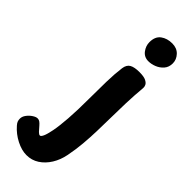

<svg xmlns="http://www.w3.org/2000/svg" viewBox="-449 -839 1132 1132"><g transform="rotate(45 117.5 -273.0)"><path d="M110.1 -497.1Q114.7 -529.7 136.1 -541.7Q157.4 -553.7 198.7 -553.7Q235.9 -553.7 253.4 -544.9Q270.9 -536.2 276.3 -524.6Q281.7 -513 280.7 -503.4Q280.4 -493.4 278.9 -478.6Q277.4 -463.8 275.6 -437.8Q273.7 -411.9 272.2 -367.9Q270.7 -324 269.7 -254Q268.7 -190 267.2 -133.2Q265.7 -76.4 260.9 -21.7Q256.2 33 245 90.3Q235.4 140 211.1 179.3Q186.7 218.6 151.7 241.3Q116.8 264 73.4 264Q33.3 264 -11.6 241.1Q-56.6 218.1 -89 180.9Q-99.9 168.6 -102.9 159.3Q-106 150.1 -106 138.9Q-106 121.2 -93.2 103.9Q-80.3 86.7 -62.8 75.2Q-45.3 63.8 -32.8 63.8Q-21.8 63.8 -13.2 70.1Q-4.6 76.3 5 87.6Q19 104.4 29.4 115.3Q39.9 126.2 48.2 126.2Q55.8 126.2 64.3 107.8Q72.8 89.3 81 47.8Q89.2 6.2 94.4 -63.6Q99.7 -133.3 99.7 -236Q99.7 -307 101.3 -375.4Q102.9 -443.9 110.1 -497.1ZM115.3 -720.3Q115.3 -767.2 144.6 -788.7Q173.8 -810.1 215.8 -810.1Q255 -810.1 278.3 -785.3Q301.6 -760.4 301.6 -728.9Q301.6 -697.1 283.7 -676.6Q265.9 -656 240.3 -645.8Q214.8 -635.6 190.2 -635.6Q155.6 -635.6 135.4 -662.2Q115.3 -688.8 115.3 -720.3Z"/></g></svg>

Font: Playpen Sans Hebrew
Style: Regular
Weight: 400
Designer: Tom Grace, Laura Meseguer, Veronika Burian, José Scaglione
Foundry: TypeTogether
Version: Version 2.000